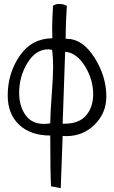

<svg xmlns="http://www.w3.org/2000/svg" viewBox="-20 -691 584 983"><path d="M291 272.5 241.2 262.7Q237.3 185.5 237.3 2.9Q136.7 2.9 78.1 -52.2Q19.5 -107.4 19.5 -202.1Q19.5 -315.4 80.6 -404.8Q141.6 -494.1 248 -495.1Q247.1 -517.6 247.1 -548.8Q247.1 -581.1 251 -653.3V-661.1Q263.7 -670.9 283.2 -670.9Q304.7 -670.9 322.3 -661.1Q316.4 -569.3 316.4 -519.5V-492.2H323.2Q402.3 -492.2 463.4 -396.5Q524.4 -300.8 524.4 -196.3Q524.4 -112.3 464.8 -53.2Q405.3 5.9 319.3 5.9Q306.6 5.9 300.8 4.9Q298.8 68.4 295.9 137.2Q293 206.1 291 272.5ZM237.3 -59.6Q237.3 -106.4 244.6 -202.6Q252 -298.8 252 -347.7Q252 -398.4 247.1 -435.5Q246.1 -435.5 238.8 -437Q231.4 -438.5 227.5 -438.5Q163.1 -438.5 120.6 -369.1Q78.1 -299.8 78.1 -215.8Q78.1 -147.5 110.4 -102.1Q142.6 -56.6 205.1 -56.6Q220.7 -56.6 237.3 -59.6ZM313.5 -425.8 300.8 -57.6H309.6Q384.8 -57.6 420.9 -100.1Q457 -142.6 457 -208Q457 -285.2 414.1 -353.5Q371.1 -421.9 313.5 -425.8Z"/></svg>

Font: Neucha
Style: Regular
Weight: 400
Designer: Jovanny Lemonad
Foundry: Jovanny Lemonad
Version: Version 001.001